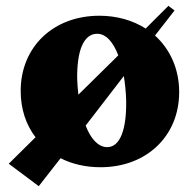

<svg xmlns="http://www.w3.org/2000/svg" viewBox="-20 -562 660 659"><path d="M113 77 188 -19C227 1 274 12 325 12C483 12 595 -95 595 -246C595 -325 564 -393 512 -440L579 -526L558 -542L480 -464C436 -492 382 -508 321 -508C163 -508 51 -401 51 -250C51 -188 69 -134 102 -91L10 0ZM348 -57C318 -57 292 -84 274 -131L405 -301C409 -276 412 -249 413 -219C415 -117 392 -57 348 -57ZM245 -288C243 -390 268 -445 312 -446C343 -447 368 -419 386 -372L249 -237C247 -253 246 -270 245 -288Z"/></svg>

Font: Sinistre Bold
Style: Regular
Weight: 900
Designer: Jules Durand
Foundry: Collletttivo
Version: Version 69.420;Glyphs 3.2 (3217)